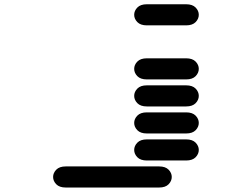

<svg xmlns="http://www.w3.org/2000/svg" viewBox="-20 -756 1040 888"><path d="M284.2 111.3Q254.9 111.3 240.2 96.2Q225.6 81.1 225.6 62.5Q225.6 43.9 240.2 28.8Q254.9 13.7 284.2 13.7H715.8Q745.1 13.7 759.8 28.8Q774.4 43.9 774.4 62.5Q774.4 81.1 759.8 96.2Q745.1 111.3 715.8 111.3ZM659.2 -13.7Q629.9 -13.7 615.2 -28.8Q600.6 -43.9 600.6 -62.5Q600.6 -81.1 615.2 -96.2Q629.9 -111.3 659.2 -111.3H840.8Q870.1 -111.3 884.8 -96.2Q899.4 -81.1 899.4 -62.5Q899.4 -43.9 884.8 -28.8Q870.1 -13.7 840.8 -13.7ZM659.2 -138.7Q629.9 -138.7 615.2 -153.8Q600.6 -168.9 600.6 -187.5Q600.6 -206.1 615.2 -221.2Q629.9 -236.3 659.2 -236.3H840.8Q870.1 -236.3 884.8 -221.2Q899.4 -206.1 899.4 -187.5Q899.4 -168.9 884.8 -153.8Q870.1 -138.7 840.8 -138.7ZM659.2 -263.7Q629.9 -263.7 615.2 -278.8Q600.6 -293.9 600.6 -312.5Q600.6 -331.1 615.2 -346.2Q629.9 -361.3 659.2 -361.3H840.8Q870.1 -361.3 884.8 -346.2Q899.4 -331.1 899.4 -312.5Q899.4 -293.9 884.8 -278.8Q870.1 -263.7 840.8 -263.7ZM659.2 -388.7Q629.9 -388.7 615.2 -403.8Q600.6 -418.9 600.6 -437.5Q600.6 -456.1 615.2 -471.2Q629.9 -486.3 659.2 -486.3H840.8Q870.1 -486.3 884.8 -471.2Q899.4 -456.1 899.4 -437.5Q899.4 -418.9 884.8 -403.8Q870.1 -388.7 840.8 -388.7ZM659.2 -638.7Q629.9 -638.7 615.2 -653.8Q600.6 -668.9 600.6 -687.5Q600.6 -706.1 615.2 -721.2Q629.9 -736.3 659.2 -736.3H840.8Q870.1 -736.3 884.8 -721.2Q899.4 -706.1 899.4 -687.5Q899.4 -668.9 884.8 -653.8Q870.1 -638.7 840.8 -638.7Z"/></svg>

Font: Sixtyfour Normal
Style: Regular
Weight: 400
Monospace: yes
Designer: Jens Kutilek
Foundry: Jens Kutilek
Version: Version 2.000